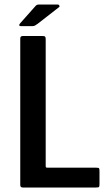

<svg xmlns="http://www.w3.org/2000/svg" viewBox="-20 -833 474 853"><path d="M81 0Q70 0 70 -11V-662Q70 -673 81 -673H169Q178 -673 180.5 -670Q183 -667 183 -659V-97Q183 -92 184 -90Q185 -88 191 -88H407Q418 -88 420 -85.5Q422 -83 422 -72V-16Q422 -5 420 -2.5Q418 0 406 0ZM125 -717H72Q66 -717 65.5 -721Q65 -725 70 -730L134 -802Q139 -808 142.5 -810.5Q146 -813 155 -813H237Q241 -813 243.5 -808.5Q246 -804 242 -801L147 -727Q140 -722 135.5 -719.5Q131 -717 125 -717Z"/></svg>

Font: Glory SemiBold
Style: Regular
Weight: 600
Designer: Robert Leuschke
Foundry: Robert Leuschke
Version: Version 1.011